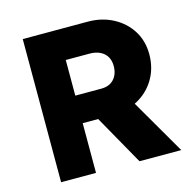

<svg xmlns="http://www.w3.org/2000/svg" viewBox="-103 -804 909 907"><g transform="rotate(-15 351.5 -350.0)"><path d="M86 0V-700H404Q472.7 -700 527.5 -670.8Q582.3 -641.7 613.7 -591.5Q645 -541.3 645 -477Q645 -409.3 613.7 -356.3Q582.3 -303.3 527.7 -273.2Q473 -243 404 -243H256.7V0ZM469.3 0 291.3 -316 475.7 -341 673.7 0.3ZM256.7 -377.7H384.7Q411 -377.7 429.7 -388.8Q448.3 -400 458.3 -419.8Q468.3 -439.7 468.3 -466Q468.3 -492.3 457.2 -511.5Q446 -530.7 424.5 -541.3Q403 -552 372.7 -552H256.7Z"/></g></svg>

Font: Lexend Medium
Style: Regular
Weight: 500
Designer: Bonnie Shaver-Troup, Thomas Jockin
Foundry: Lexend
Version: Version 1.005